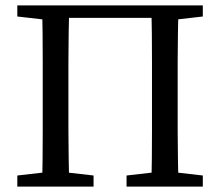

<svg xmlns="http://www.w3.org/2000/svg" viewBox="-20 -690 815 710"><path d="M135 0Q137 -51 137.5 -102Q138 -153 138 -205.5Q138 -258 138 -310V-359Q138 -411 138 -463Q138 -515 137.5 -567Q137 -619 135 -670H236Q235 -620 234 -568Q233 -516 233 -464Q233 -412 233 -359V-310Q233 -259 233 -207Q233 -155 234 -103.5Q235 -52 236 0ZM539 0Q541 -51 541.5 -102Q542 -153 542 -205.5Q542 -258 542 -310V-359Q542 -411 542 -463Q542 -515 541.5 -567Q541 -619 539 -670H640Q639 -620 638 -568Q637 -516 637 -464Q637 -412 637 -359V-310Q637 -259 637 -207Q637 -155 638 -103.5Q639 -52 640 0ZM44 0V-41L175 -56H195L326 -41V0ZM448 0V-41L579 -56H600L730 -41V0ZM44 -629V-670H185V-614H175ZM589 -614V-670H730V-629L600 -614ZM185 -624V-670H589V-624Z"/></svg>

Font: Source Serif 4 Variable
Style: Regular
Weight: 400
Designer: Frank Grießhammer
Foundry: Adobe
Version: Version 4.005;hotconv 1.1.0;makeotfexe 2.6.0